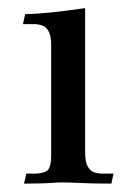

<svg xmlns="http://www.w3.org/2000/svg" viewBox="-20 -449 304 469"><path d="M252 -0.5Q199.7 -0.5 167 -2.4Q147.9 -3.4 132.8 -3.4Q121.6 -3.4 108.9 -2.4Q85.4 -0.5 38.6 -0.5L44.4 -24.9H63.5Q85.9 -24.9 95.5 -32.5Q105 -40 105 -70.3V-338.4Q105 -361.3 98.9 -372.3Q92.8 -383.3 83.3 -386.7Q73.7 -390.1 63.5 -390.1H36.1L41.5 -414.6Q88.4 -414.6 188 -429.2V-76.7Q188 -53.2 194.3 -42.2Q200.7 -31.2 210.2 -28.1Q219.7 -24.9 230 -24.9H257.3Z"/></svg>

Font: Quaaykop
Style: Regular
Weight: 400
Designer: Tup Wanders
Foundry: Free font, DO NOT SELL
Version: Version 1.00;July 31, 2023;FontCreator 11.5.0.2430 64-bit